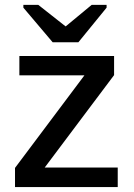

<svg xmlns="http://www.w3.org/2000/svg" viewBox="-20 -754 540 774"><path d="M454.6 -78.6V0H40.5V-77.1L320.3 -450.2H58.1V-528.3H439.9V-451.2L160.2 -78.6ZM409.7 -723.1 295.9 -583.5H192.4L74.2 -723.1V-734.4H134.3L244.1 -647.9H245.1L349.6 -734.4H409.7Z"/></svg>

Font: Arimo Medium
Style: Regular
Weight: 500
Designer: Steve Matteson
Foundry: Monotype Imaging Inc.
Version: Version 1.33